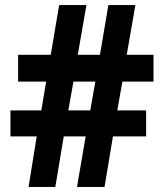

<svg xmlns="http://www.w3.org/2000/svg" viewBox="-20 -733 641 753"><path d="M460 -413H582V-518H477L511 -713H405L372 -518H285L319 -713H212L179 -518H51V-413H161L142 -300H21V-198H124L92 0H197L230 -198H316L282 0H390L423 -198H553V-300H440ZM248 -300 268 -413H354L334 -300Z"/></svg>

Font: Noto Sans Armenian SemiCondensed Medium
Style: Regular
Weight: 500
Width: 4
Designer: Monotype Design Team
Foundry: Monotype Imaging Inc.
Version: Version 2.008